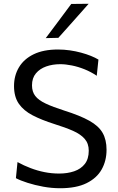

<svg xmlns="http://www.w3.org/2000/svg" viewBox="-20 -989 626 1020"><path d="M299.5 11Q255 11 209.8 2.8Q164.5 -5.5 126.2 -17.8Q88 -30 64.5 -42.5L73 -128Q106.5 -109.5 142.8 -95.8Q179 -82 216.8 -74.5Q254.5 -67 294 -67Q338.5 -67 374.2 -79.2Q410 -91.5 430.8 -118.2Q451.5 -145 451.5 -188.5Q451.5 -226.5 430 -251.2Q408.5 -276 367.8 -294Q327 -312 269 -330Q201 -351.5 153 -376.5Q105 -401.5 79.8 -438.2Q54.5 -475 54.5 -532Q54.5 -587.5 80.8 -631.5Q107 -675.5 159 -700.8Q211 -726 288 -726Q320 -726 351.2 -721.5Q382.5 -717 411 -709.2Q439.5 -701.5 463 -692Q486.5 -682.5 503 -672.5L494 -586.5Q463.5 -607 429.5 -620.8Q395.5 -634.5 362 -641.2Q328.5 -648 300 -648Q259.5 -648 225.5 -636Q191.5 -624 170.8 -599.2Q150 -574.5 150 -535.5Q150 -501.5 167.5 -479Q185 -456.5 222.8 -438.8Q260.5 -421 320 -402Q406 -375 455.2 -347.2Q504.5 -319.5 525.2 -283Q546 -246.5 546 -193.5Q546 -135 520.2 -89Q494.5 -43 440 -16Q385.5 11 299.5 11ZM223 -786.5Q257.5 -832.5 291.2 -877.5Q325 -922.5 358.5 -968L451 -969Q423.5 -938 396.8 -907.8Q370 -877.5 343.2 -847.5Q316.5 -817.5 290 -788Z"/></svg>

Font: Commissioner Thin
Style: Regular
Weight: 400
Version: Version 1.000